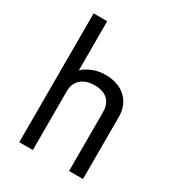

<svg xmlns="http://www.w3.org/2000/svg" viewBox="-180 -859 886 968"><g transform="rotate(30 263.5 -375.0)"><path d="M80 0H159V-345C159 -400 198 -439 266 -439C340 -439 370 -398 370 -342V0H451V-363C451 -452 388 -512 288 -512C226 -512 183 -486 159 -464V-750H80Z"/></g></svg>

Font: Finlandica
Style: Regular
Weight: 400
Designer: Niklas Ekholm, Juho Hiilivirta, Jaakko Suomalainen
Foundry: Helsinki Type Studio
Version: Version 2.000;Glyphs 3.2 (3202)